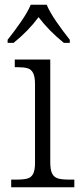

<svg xmlns="http://www.w3.org/2000/svg" viewBox="-20 -786 342 806"><path d="M27 -32H47Q79 -32 95 -36.5Q111 -41 119 -56Q127 -71 127 -102V-433Q127 -464 119 -479.5Q111 -495 95.5 -499.5Q80 -504 52 -504H42V-536H191V-105Q191 -72 199 -57Q207 -42 223 -37Q239 -32 272 -32H292V0H27ZM12 -619Q40 -654 68 -694.5Q96 -735 109 -766H176Q189 -735 217 -694.5Q245 -654 273 -619V-606H248Q184 -658 142 -714Q99 -656 37 -606H12Z"/></svg>

Font: Noto Serif Light
Style: Regular
Weight: 300
Designer: Monotype Design Team
Foundry: Monotype Imaging Inc.
Version: Version 1.001